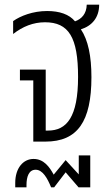

<svg xmlns="http://www.w3.org/2000/svg" viewBox="-20 -604 479 819"><path d="M122 0H174C311 0 370 -86 370 -275C370 -364 356 -433 325 -479C371 -493 403 -528 403 -584H350C349 -545 328 -523 300 -513C275 -543 234 -557 181 -557C120 -557 67 -536 36 -514V-459C77 -491 122 -509 172 -509C273 -509 313 -445 313 -276C313 -104 264 -47 185 -47H175V-307H65V-261H122ZM45 195H93V185C93 150 103 120 132 120C162 120 182 156 198 195H211L260 131L315 195H365V59H316V140L260 79L209 141C191 108 167 74 123 74C79 74 45 113 45 176Z"/></svg>

Font: Noto Sans Thai Cond Light
Style: Regular
Weight: 300
Width: 3
Designer: Monotype Design Team
Foundry: Monotype Imaging Inc.
Version: Version 2.002